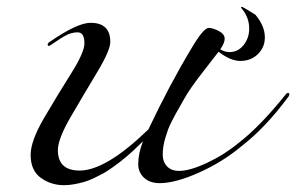

<svg xmlns="http://www.w3.org/2000/svg" viewBox="-20 -527 870 564"><path d="M690 -98Q634 -51 564.5 -20Q495 11 449 11Q420 11 403 -5Q386 -21 386 -45Q386 -76 400 -112Q399 -111 387.5 -100Q376 -89 371.5 -84.5Q367 -80 353.5 -68.5Q340 -57 332 -51Q324 -45 309.5 -34.5Q295 -24 284 -18Q273 -12 257.5 -4.5Q242 3 228.5 7Q215 11 199 14Q183 17 168 17Q130 17 100 -4.5Q70 -26 70 -72Q70 -113 109.5 -180.5Q149 -248 188.5 -310.5Q228 -373 228 -400Q228 -432 208 -432Q201 -432 194 -430.5Q187 -429 182 -427Q177 -425 169 -420.5Q161 -416 158 -414Q155 -412 146 -406Q137 -400 134 -398Q125 -392 124 -392Q120 -392 120 -396Q120 -400 126 -404Q207 -460 246 -460Q304 -460 304 -404Q304 -379 265.5 -315Q227 -251 188.5 -185Q150 -119 150 -86Q150 -26 214 -26Q291 -26 416 -147Q478 -278 543 -386Q578 -445 593 -445Q605 -445 622.5 -436Q640 -427 640 -413Q640 -401 627 -382Q641 -374 654 -374Q679 -374 695.5 -394.5Q712 -415 712 -443Q712 -476 690 -502Q688 -504 688 -505Q688 -507 690 -507Q692 -507 702 -501L730 -484Q758 -451 758 -417Q758 -388 737.5 -368Q717 -348 686 -348Q657 -348 622 -375Q616 -367 575.5 -315Q535 -263 519 -233Q517 -229 508 -213.5Q499 -198 495.5 -191.5Q492 -185 484.5 -170.5Q477 -156 473.5 -146Q470 -136 466 -123Q462 -110 460 -97.5Q458 -85 458 -73Q458 -52 470.5 -38.5Q483 -25 506 -25Q538 -25 589 -49Q640 -73 682 -108Q744 -156 818 -248Q822 -254 826 -254Q830 -254 830 -250Q830 -248 828 -244Q760 -152 690 -98Z"/></svg>

Font: Miama Nueva
Style: Medium
Weight: 400
Italic angle: -28°
Version: Version 1.0